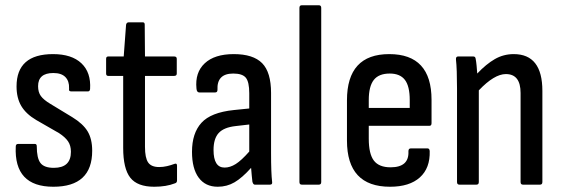

<svg xmlns="http://www.w3.org/2000/svg" viewBox="-20 -703 2139 731"><path d="M183 8Q33 8 40 -145Q40 -155 49 -155H113Q120 -155 120 -146Q120 -101 134 -82.5Q148 -64 185 -64Q250 -64 250 -125Q250 -149 239 -165Q228 -181 205 -196L118 -246Q79 -269 61 -299.5Q43 -330 43 -374Q43 -497 182 -497Q253 -497 290 -462Q327 -427 323 -364Q322 -355 315 -355H251Q247 -355 244.5 -357Q242 -359 243 -367Q244 -394 229 -409.5Q214 -425 183 -425Q125 -425 125 -375Q125 -352 135.5 -337.5Q146 -323 171 -308L255 -257Q296 -232 313.5 -203Q331 -174 331 -129Q331 8 183 8Z M567 8Q503 8 476 -26.5Q449 -61 449 -140V-414H392Q384 -414 384 -423V-479Q384 -488 392 -488H451L460 -609Q462 -618 470 -618H524Q531 -618 531 -609L532 -488H643Q653 -488 653 -479V-423Q653 -414 643 -414H532V-144Q532 -102 544 -84.5Q556 -67 586 -67Q601 -67 616 -70.5Q631 -74 644 -79Q654 -83 654 -72V-16Q654 -7 646 -5Q613 8 567 8Z M809 8Q762 8 736.5 -26.5Q711 -61 711 -125Q711 -196 747 -235.5Q783 -275 870 -284L929 -290V-348Q929 -391 916 -407Q903 -423 868 -423Q805 -423 808 -361Q808 -351 799 -351H739Q729 -351 728 -366Q722 -427 759.5 -462Q797 -497 870 -497Q944 -497 978 -462.5Q1012 -428 1012 -349V-121Q1012 -82 1013 -55Q1014 -28 1016 -11Q1018 0 1008 0H950Q944 0 941 -11Q940 -20 938.5 -34.5Q937 -49 936 -64Q902 -26 873 -9Q844 8 809 8ZM793 -132Q793 -65 835 -65Q856 -65 877.5 -78.5Q899 -92 929 -126V-229L877 -223Q832 -218 812.5 -196.5Q793 -175 793 -132Z M1129 0Q1120 0 1120 -10V-673Q1120 -683 1129 -683H1194Q1203 -683 1203 -673V-10Q1203 0 1194 0Z M1465 8Q1301 8 1301 -168V-321Q1301 -497 1462 -497Q1623 -497 1623 -323V-234Q1623 -224 1615 -224H1384V-175Q1384 -117 1403.5 -91.5Q1423 -66 1467 -66Q1538 -66 1535 -127Q1535 -138 1544 -138H1608Q1615 -138 1616 -128Q1618 -63 1578.5 -27.5Q1539 8 1465 8ZM1384 -292H1540V-322Q1540 -375 1521.5 -399Q1503 -423 1464 -423Q1422 -423 1403 -398.5Q1384 -374 1384 -322Z M1729 0Q1720 0 1720 -10V-366Q1720 -402 1719 -430.5Q1718 -459 1716 -476Q1715 -488 1724 -488H1782Q1790 -488 1791 -479Q1793 -469 1794.5 -453.5Q1796 -438 1797 -423Q1831 -459 1864 -478Q1897 -497 1936 -497Q2045 -497 2045 -357V-10Q2045 0 2036 0H1971Q1962 0 1962 -10V-349Q1962 -421 1906 -421Q1862 -421 1803 -359V-10Q1803 0 1794 0Z"/></svg>

Font: Sofia Sans Condensed Medium
Style: Regular
Weight: 500
Designer: Botio Nikoltchev, Ani Petrova
Foundry: lettersoup
Version: Version 4.101; ttfautohint (v1.8.4.7-5d5b)